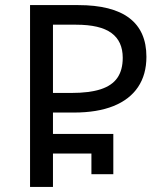

<svg xmlns="http://www.w3.org/2000/svg" viewBox="-20 -734 646 754"><path d="M98 0V-714H287Q421 -714 488 -663Q555 -612 555 -511Q555 -441 522 -392Q489 -343 425.5 -317.5Q362 -292 270 -292H188V-208H425V-50H339V-131H188V0ZM188 -369H260Q331 -369 375.5 -383.5Q420 -398 441 -428.5Q462 -459 462 -507Q462 -572 417.5 -604.5Q373 -637 279 -637H188Z"/></svg>

Font: Noto Sans Georgian
Style: Regular
Weight: 400
Designer: Monotype Design Team, Akaki Razmadze
Foundry: Google LLC
Version: Version 2.002